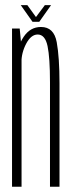

<svg xmlns="http://www.w3.org/2000/svg" viewBox="-20 -706 271 726"><path d="M25.5 0H61.5V-524.5L54.5 -598H25.5ZM169 0H205V-390Q205 -489 194.5 -546.5Q184 -604 135 -604Q94.5 -604 69.8 -567.2Q45 -530.5 45 -486L61 -469Q61 -507 79.2 -541.2Q97.5 -575.5 122.5 -575.5Q150.5 -575.5 159.8 -531.8Q169 -488 169 -394.5ZM103 -623.5H128.5L173 -686.5H149.5L116 -641.5L83.5 -686.5H58.5Z"/></svg>

Font: Anybody ExtraCondensed ExtraLight
Style: Regular
Weight: 250
Width: 2
Version: Version 1.113;gftools[0.9.25]